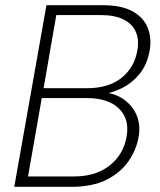

<svg xmlns="http://www.w3.org/2000/svg" viewBox="-20 -720 618 740"><path d="M35 0 159 -700H374Q449 -700 491.5 -676Q534 -652 549.5 -612.5Q565 -573 557 -526Q547 -470 517 -434Q487 -398 447 -379Q407 -360 366 -355L372 -364Q416 -363 451.5 -340.5Q487 -318 505 -279.5Q523 -241 514 -191Q505 -141 474.5 -97.5Q444 -54 390 -27Q336 0 256 0ZM88 -40H266Q321 -40 363 -58.5Q405 -77 432.5 -112Q460 -147 468 -194Q480 -261 438.5 -301.5Q397 -342 315 -342H141ZM148 -380H314Q399 -380 448.5 -420Q498 -460 509 -524Q517 -565 504 -596Q491 -627 457 -644.5Q423 -662 368 -662H197Z"/></svg>

Font: DM Sans 9pt ExtraLight
Style: Italic
Weight: 250
Italic angle: -10°
Version: Version 4.004;gftools[0.9.30]